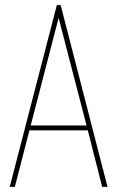

<svg xmlns="http://www.w3.org/2000/svg" viewBox="-20 -730 458 750"><path d="M18 0 202 -710H217L400 0H379L323 -221H95L38 0ZM100 -240H318L209 -660Z"/></svg>

Font: Georama SemiCondensed Thin
Style: Regular
Weight: 100
Width: 4
Designer: Jean-Baptiste Levee
Foundry: Production Type
Version: Version 1.000